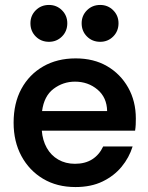

<svg xmlns="http://www.w3.org/2000/svg" viewBox="-20 -744 598 776"><path d="M285 12Q210 12 154 -21.5Q98 -55 66.5 -113.5Q35 -172 35 -248Q35 -327 66.5 -385Q98 -443 154.5 -475.5Q211 -508 286 -508Q359 -508 413 -476.5Q467 -445 498 -390Q529 -335 529 -265Q529 -251 528.5 -240Q528 -229 526 -216H149Q152 -177 169 -146.5Q186 -116 215.5 -99Q245 -82 283 -82Q324 -82 352.5 -100Q381 -118 397 -152H516Q502 -107 471.5 -70Q441 -33 394.5 -10.5Q348 12 285 12ZM150 -295H413Q412 -350 374 -382Q336 -414 283 -414Q235 -414 196.5 -385Q158 -356 150 -295ZM178 -575Q146 -575 124.5 -596.5Q103 -618 103 -650Q103 -681 124.5 -702.5Q146 -724 178 -724Q209 -724 230.5 -702.5Q252 -681 252 -650Q252 -618 230.5 -596.5Q209 -575 178 -575ZM385 -575Q353 -575 331.5 -596.5Q310 -618 310 -650Q310 -681 331.5 -702.5Q353 -724 385 -724Q416 -724 437.5 -702.5Q459 -681 459 -650Q459 -618 437.5 -596.5Q416 -575 385 -575Z"/></svg>

Font: Rethink Sans SemiBold
Style: Regular
Weight: 600
Designer: The Rethink Sans project authors (Hans Thiessen). DM Sans designed by Colophon Foundry.
Foundry: Rethink Communications LLC
Version: Version 1.001